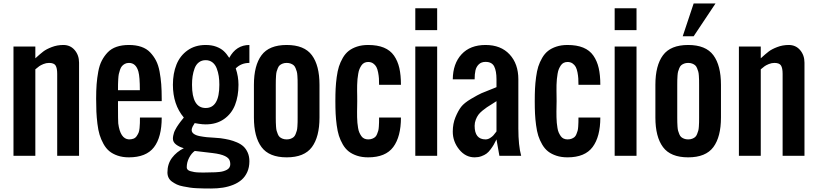

<svg xmlns="http://www.w3.org/2000/svg" viewBox="-20 -891 4673 1098"><path d="M182.1 -557.6Q210 -583 227.5 -596.4Q245.1 -609.9 276.1 -621.8Q307.1 -633.8 342.3 -633.8Q382.3 -633.8 407.2 -604.5Q432.1 -575.2 432.1 -532.7V0H307.1V-468.8Q307.1 -501.5 297.9 -516.4Q288.6 -531.2 260.3 -531.2Q244.1 -531.2 228.3 -524.7Q212.4 -518.1 204.6 -512.5Q196.8 -506.8 182.1 -494.6V0H57.1V-625H182.1Z M654.8 -281.2Q654.8 -204.1 656.2 -185.5Q667.5 -96.7 717.3 -93.8Q732.4 -93.8 743.7 -98.1Q754.9 -102.5 761.7 -112.8Q768.6 -123 772.5 -132.1Q776.4 -141.1 778.1 -158.7Q779.8 -176.3 780 -187Q780.3 -197.8 780.3 -218.8H904.8Q904.8 -106.4 860.4 -48.8Q815.9 8.8 716.8 8.8Q681.2 8.8 652.8 -1Q624.5 -10.7 605.2 -26.6Q585.9 -42.5 571.8 -68.1Q557.6 -93.8 549.6 -120.1Q541.5 -146.5 537.1 -183.3Q532.7 -220.2 531.2 -252.4Q529.8 -284.7 529.8 -327.1Q529.8 -373.5 532.5 -409.2Q535.2 -444.8 542 -481.7Q548.8 -518.6 562.3 -544.4Q575.7 -570.3 595.9 -591.6Q616.2 -612.8 646.7 -623.3Q677.2 -633.8 717.3 -633.8Q757.3 -633.8 787.8 -623.3Q818.4 -612.8 838.6 -591.6Q858.9 -570.3 872.3 -544.4Q885.7 -518.6 892.6 -481.7Q899.4 -444.8 902.1 -409.2Q904.8 -373.5 904.8 -327.1V-312.5H654.8ZM779.8 -375Q779.8 -451.2 771.5 -481.4Q757.8 -531.2 717.3 -531.2Q704.1 -531.2 694.1 -525.9Q684.1 -520.5 677.5 -512.9Q670.9 -505.4 666.3 -491.7Q661.6 -478 659.4 -467.3Q657.2 -456.5 656.2 -438Q655.3 -419.4 655 -409.4Q654.8 -399.4 654.8 -380.4Q654.8 -377 654.8 -375Z M968.8 -406.2Q968.8 -471.2 989.3 -522Q1009.8 -572.8 1053 -603.3Q1096.2 -633.8 1156.2 -633.8Q1190.9 -633.8 1216.8 -624Q1242.7 -614.3 1259 -599.4Q1275.4 -584.5 1291 -560.1Q1330.6 -633.8 1406.2 -633.8V-531.2Q1359.4 -531.2 1328.1 -500Q1343.8 -454.1 1343.8 -406.2Q1343.8 -340.8 1324 -290.5Q1304.2 -240.2 1261 -210Q1217.8 -179.7 1156.2 -179.7Q1138.2 -179.7 1116.7 -183.1L1093.3 -187Q1092.3 -184.6 1088.4 -178.5Q1084.5 -172.4 1082.3 -168.5Q1080.1 -164.6 1078.1 -158.4Q1076.2 -152.3 1076.2 -147Q1076.2 -134.3 1088.4 -125.5Q1100.6 -116.7 1122.1 -112.5Q1143.6 -108.4 1163.3 -106.4Q1183.1 -104.5 1207.5 -103.3Q1231.9 -102.1 1241.2 -100.6Q1269 -96.7 1290.8 -91.6Q1312.5 -86.4 1335.2 -76.7Q1357.9 -66.9 1372.6 -53.2Q1387.2 -39.6 1396.7 -18.1Q1406.2 3.4 1406.2 31.2Q1406.2 65.4 1394.3 92.3Q1382.3 119.1 1362.3 136.7Q1342.3 154.3 1314 165.8Q1285.6 177.2 1254.4 182.1Q1223.1 187 1187.5 187Q1164.1 187 1149.4 186.8Q1134.8 186.5 1109.4 185.5Q1084 184.6 1066.9 181.9Q1049.8 179.2 1027.8 175Q1005.9 170.9 991.5 164.1Q977.1 157.2 963.9 147.9Q950.7 138.7 944.1 125.2Q937.5 111.8 937.5 95.2Q937.5 46.4 963.6 11.7Q989.7 -22.9 1031.2 -43.5Q1005.9 -50.3 987.3 -64.2Q968.8 -78.1 968.8 -98.1Q968.8 -106.4 970.7 -115.7Q972.7 -125 975.1 -132.6Q977.5 -140.1 982.9 -149.9Q988.3 -159.7 991.5 -165.3Q994.6 -170.9 1002 -180.9Q1009.3 -190.9 1012 -194.6Q1014.6 -198.2 1022.5 -207.8Q1030.3 -217.3 1031.2 -218.8Q968.8 -293 968.8 -406.2ZM1187.5 94.7Q1200.7 94.7 1211.2 94.2Q1221.7 93.8 1235.4 92.3Q1249 90.8 1259 87.6Q1269 84.5 1278.1 79.6Q1287.1 74.7 1292 66.7Q1296.9 58.6 1296.9 48.3Q1296.9 39.6 1294.9 32.2Q1288.1 -4.9 1196.8 -15.6L1093.8 -27.8Q1074.7 -14.2 1061.3 11.7Q1047.9 37.6 1047.9 65.9Q1047.9 73.7 1053.2 79.3Q1058.6 85 1069.1 87.9Q1079.6 90.8 1090.6 92.8Q1101.6 94.7 1116.7 95.2Q1131.8 95.7 1142.6 95.7Q1153.3 95.7 1167.7 95.2Q1182.1 94.7 1187.5 94.7ZM1234.4 -406.2Q1234.4 -433.1 1231 -455.8Q1227.5 -478.5 1219.2 -500.2Q1210.9 -522 1194.8 -534.4Q1178.7 -546.9 1156.2 -546.9Q1133.3 -546.9 1117.2 -534.4Q1101.1 -522 1093 -500.2Q1085 -478.5 1081.5 -455.8Q1078.1 -433.1 1078.1 -406.2Q1078.1 -273.4 1156.2 -273.4Q1234.4 -273.4 1234.4 -406.2Z M1432.1 -218.8V-406.2Q1432.1 -516.6 1475.6 -575.2Q1519 -633.8 1619.6 -633.8Q1720.2 -633.8 1763.7 -575.2Q1807.1 -516.6 1807.1 -406.2V-218.8Q1807.1 -108.4 1763.7 -49.8Q1720.2 8.8 1619.6 8.8Q1519 8.8 1475.6 -49.8Q1432.1 -108.4 1432.1 -218.8ZM1557.1 -406.2V-218.8Q1557.1 -200.7 1557.4 -191.7Q1557.6 -182.6 1558.6 -167Q1559.6 -151.4 1562 -143.1Q1564.5 -134.8 1568.8 -123.8Q1573.2 -112.8 1579.8 -107.2Q1586.4 -101.6 1596.4 -97.7Q1606.4 -93.8 1619.6 -93.8Q1632.8 -93.8 1642.8 -97.7Q1652.8 -101.6 1659.4 -107.2Q1666 -112.8 1670.4 -123.8Q1674.8 -134.8 1677.2 -143.1Q1679.7 -151.4 1680.7 -167Q1681.6 -182.6 1681.9 -191.7Q1682.1 -200.7 1682.1 -218.8V-406.2Q1682.1 -424.3 1681.9 -433.3Q1681.6 -442.4 1680.7 -458Q1679.7 -473.6 1677.2 -481.9Q1674.8 -490.2 1670.4 -501.2Q1666 -512.2 1659.4 -517.8Q1652.8 -523.4 1642.8 -527.3Q1632.8 -531.2 1619.6 -531.2Q1606.4 -531.2 1596.4 -527.3Q1586.4 -523.4 1579.8 -517.8Q1573.2 -512.2 1568.8 -501.2Q1564.5 -490.2 1562 -481.9Q1559.6 -473.6 1558.6 -458Q1557.6 -442.4 1557.4 -433.3Q1557.1 -424.3 1557.1 -406.2Z M2022.9 -312.5Q2022.9 -302.7 2022.5 -284.4Q2022 -266.1 2022 -252.9Q2022 -239.7 2022.2 -221.2Q2022.5 -202.6 2023.9 -188.7Q2025.4 -174.8 2027.8 -159.2Q2030.3 -143.6 2035.2 -132.8Q2040 -122.1 2046.6 -112.5Q2053.2 -103 2063.2 -98.4Q2073.2 -93.8 2085.4 -93.8Q2098.6 -93.8 2108.6 -97.7Q2118.7 -101.6 2125.2 -107.2Q2131.8 -112.8 2136.2 -123.8Q2140.6 -134.8 2143.1 -143.1Q2145.5 -151.4 2146.5 -167Q2147.5 -182.6 2147.7 -191.7Q2147.9 -200.7 2147.9 -218.8H2272.9Q2272.9 -109.4 2229 -50.3Q2185.1 8.8 2085.4 8.8Q2049.8 8.8 2021.7 -0.5Q1993.7 -9.8 1974.1 -25.1Q1954.6 -40.5 1940.4 -64.9Q1926.3 -89.4 1918.2 -114.7Q1910.2 -140.1 1905.5 -175.3Q1900.9 -210.4 1899.4 -241.2Q1897.9 -272 1897.9 -312.5Q1897.9 -353 1899.4 -383.8Q1900.9 -414.6 1905.5 -449.7Q1910.2 -484.9 1918.2 -510.3Q1926.3 -535.6 1940.4 -560.1Q1954.6 -584.5 1974.1 -599.9Q1993.7 -615.2 2021.7 -624.5Q2049.8 -633.8 2085.4 -633.8Q2138.2 -633.8 2175 -618.7Q2211.9 -603.5 2233.2 -573Q2254.4 -542.5 2263.7 -502Q2272.9 -461.4 2272.9 -406.2H2147.9Q2147.9 -427.2 2147 -442.6Q2146 -458 2142.3 -477.1Q2138.7 -496.1 2132.3 -508.1Q2126 -520 2114 -528.3Q2102.1 -536.6 2085.4 -536.6Q2073.2 -536.6 2063.5 -531.7Q2053.7 -526.9 2047.1 -517.1Q2040.5 -507.3 2035.9 -496.3Q2031.2 -485.4 2028.6 -469Q2025.9 -452.6 2024.4 -438.7Q2022.9 -424.8 2022.5 -405.5Q2022 -386.2 2022.2 -373Q2022.5 -359.9 2022.7 -340.8Q2022.9 -321.8 2022.9 -312.5Z M2355 -625H2480V0H2355ZM2355 -843.8H2480V-718.8H2355Z M2756.8 -633.8Q2844.2 -633.8 2894.3 -579.8Q2944.3 -525.9 2944.3 -437.5V-156.2Q2944.3 -58.6 2960.4 0H2835.9L2819.3 -93.8Q2809.6 -74.2 2803.5 -63.5Q2797.4 -52.7 2785.6 -36.9Q2773.9 -21 2762.2 -12.5Q2750.5 -3.9 2732.9 2.4Q2715.3 8.8 2694.3 8.8Q2642.1 8.8 2605.7 -36.4Q2569.3 -81.5 2569.3 -138.2Q2569.3 -183.6 2584.7 -220.7Q2600.1 -257.8 2617.2 -280Q2634.3 -302.2 2674.3 -325.9Q2714.4 -349.6 2734.9 -358.6Q2755.4 -367.7 2806.2 -387.2Q2814.9 -390.6 2819.3 -392.6V-437.5Q2819.3 -484.9 2806.2 -511Q2793 -537.1 2756.8 -537.1Q2732.4 -537.1 2718 -522.9Q2703.6 -508.8 2699 -488.3Q2694.3 -467.8 2694.3 -437.5H2569.3Q2570.3 -527.3 2619.6 -580.6Q2668.9 -633.8 2756.8 -633.8ZM2819.3 -312.5Q2811.5 -307.1 2793.5 -295.9Q2775.4 -284.7 2764.6 -277.6Q2753.9 -270.5 2738.8 -258.1Q2723.6 -245.6 2715.3 -234.1Q2707 -222.7 2700.7 -206.1Q2694.3 -189.5 2694.3 -171.4Q2694.3 -93.8 2756.8 -93.8Q2770 -93.8 2782.5 -101.6Q2794.9 -109.4 2801.5 -116.9Q2808.1 -124.5 2816.9 -136.2Q2818.4 -138.7 2819.3 -139.6Z M3163.1 -312.5Q3163.1 -302.7 3162.6 -284.4Q3162.1 -266.1 3162.1 -252.9Q3162.1 -239.7 3162.4 -221.2Q3162.6 -202.6 3164.1 -188.7Q3165.5 -174.8 3168 -159.2Q3170.4 -143.6 3175.3 -132.8Q3180.2 -122.1 3186.8 -112.5Q3193.4 -103 3203.4 -98.4Q3213.4 -93.8 3225.6 -93.8Q3238.8 -93.8 3248.8 -97.7Q3258.8 -101.6 3265.4 -107.2Q3272 -112.8 3276.4 -123.8Q3280.8 -134.8 3283.2 -143.1Q3285.6 -151.4 3286.6 -167Q3287.6 -182.6 3287.8 -191.7Q3288.1 -200.7 3288.1 -218.8H3413.1Q3413.1 -109.4 3369.1 -50.3Q3325.2 8.8 3225.6 8.8Q3189.9 8.8 3161.9 -0.5Q3133.8 -9.8 3114.3 -25.1Q3094.7 -40.5 3080.6 -64.9Q3066.4 -89.4 3058.3 -114.7Q3050.3 -140.1 3045.7 -175.3Q3041 -210.4 3039.6 -241.2Q3038.1 -272 3038.1 -312.5Q3038.1 -353 3039.6 -383.8Q3041 -414.6 3045.7 -449.7Q3050.3 -484.9 3058.3 -510.3Q3066.4 -535.6 3080.6 -560.1Q3094.7 -584.5 3114.3 -599.9Q3133.8 -615.2 3161.9 -624.5Q3189.9 -633.8 3225.6 -633.8Q3278.3 -633.8 3315.2 -618.7Q3352.1 -603.5 3373.3 -573Q3394.5 -542.5 3403.8 -502Q3413.1 -461.4 3413.1 -406.2H3288.1Q3288.1 -427.2 3287.1 -442.6Q3286.1 -458 3282.5 -477.1Q3278.8 -496.1 3272.5 -508.1Q3266.1 -520 3254.2 -528.3Q3242.2 -536.6 3225.6 -536.6Q3213.4 -536.6 3203.6 -531.7Q3193.8 -526.9 3187.3 -517.1Q3180.7 -507.3 3176 -496.3Q3171.4 -485.4 3168.7 -469Q3166 -452.6 3164.6 -438.7Q3163.1 -424.8 3162.6 -405.5Q3162.1 -386.2 3162.4 -373Q3162.6 -359.9 3162.8 -340.8Q3163.1 -321.8 3163.1 -312.5Z M3495.1 -625H3620.1V0H3495.1ZM3495.1 -843.8H3620.1V-718.8H3495.1Z M3946.8 -683.6H3884.3L3946.8 -871.1H4071.8ZM3728 -218.8V-406.2Q3728 -516.6 3771.5 -575.2Q3814.9 -633.8 3915.5 -633.8Q4016.1 -633.8 4059.6 -575.2Q4103 -516.6 4103 -406.2V-218.8Q4103 -108.4 4059.6 -49.8Q4016.1 8.8 3915.5 8.8Q3814.9 8.8 3771.5 -49.8Q3728 -108.4 3728 -218.8ZM3853 -406.2V-218.8Q3853 -200.7 3853.3 -191.7Q3853.5 -182.6 3854.5 -167Q3855.5 -151.4 3857.9 -143.1Q3860.4 -134.8 3864.7 -123.8Q3869.1 -112.8 3875.7 -107.2Q3882.3 -101.6 3892.3 -97.7Q3902.3 -93.8 3915.5 -93.8Q3928.7 -93.8 3938.7 -97.7Q3948.7 -101.6 3955.3 -107.2Q3961.9 -112.8 3966.3 -123.8Q3970.7 -134.8 3973.1 -143.1Q3975.6 -151.4 3976.6 -167Q3977.5 -182.6 3977.8 -191.7Q3978 -200.7 3978 -218.8V-406.2Q3978 -424.3 3977.8 -433.3Q3977.5 -442.4 3976.6 -458Q3975.6 -473.6 3973.1 -481.9Q3970.7 -490.2 3966.3 -501.2Q3961.9 -512.2 3955.3 -517.8Q3948.7 -523.4 3938.7 -527.3Q3928.7 -531.2 3915.5 -531.2Q3902.3 -531.2 3892.3 -527.3Q3882.3 -523.4 3875.7 -517.8Q3869.1 -512.2 3864.7 -501.2Q3860.4 -490.2 3857.9 -481.9Q3855.5 -473.6 3854.5 -458Q3853.5 -442.4 3853.3 -433.3Q3853 -424.3 3853 -406.2Z M4330.6 -557.6Q4358.4 -583 4376 -596.4Q4393.6 -609.9 4424.6 -621.8Q4455.6 -633.8 4490.7 -633.8Q4530.8 -633.8 4555.7 -604.5Q4580.6 -575.2 4580.6 -532.7V0H4455.6V-468.8Q4455.6 -501.5 4446.3 -516.4Q4437 -531.2 4408.7 -531.2Q4392.6 -531.2 4376.7 -524.7Q4360.8 -518.1 4353 -512.5Q4345.2 -506.8 4330.6 -494.6V0H4205.6V-625H4330.6Z"/></svg>

Font: OswaldRegular
Style: Regular
Weight: 400
Designer: vernon adams
Foundry: vernon adams
Version: Version 1.000